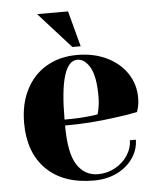

<svg xmlns="http://www.w3.org/2000/svg" viewBox="-52 -745 664 804"><g transform="rotate(-5 280.0 -342.5)"><path d="M40 -250Q40 -331 71 -391Q102 -451 157.5 -483Q213 -515 285 -515Q357 -515 411.5 -488Q466 -461 495.5 -415.5Q525 -370 525 -315Q525 -290 520 -272L515 -255Q472 -246 422 -240Q317 -225 210 -225Q210 -109 242 -59.5Q274 -10 330 -10Q369 -10 402.5 -28.5Q436 -47 455.5 -77.5Q475 -108 475 -140H500Q500 -100 476 -64Q452 -28 409 -6.5Q366 15 310 15Q182 15 111 -55.5Q40 -126 40 -250ZM314 -255Q331 -256 350 -260Q351 -265 355 -282Q360 -307 360 -335Q360 -418 338 -456.5Q316 -495 285 -495Q210 -495 210 -250Q274 -250 314 -255ZM269 -550 134 -700H264L304 -550Z"/></g></svg>

Font: Yeseva One
Style: Regular
Weight: 400
Designer: Jovanny Lemonad
Foundry: Jovanny Lemonad
Version: Version 2.000